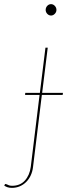

<svg xmlns="http://www.w3.org/2000/svg" viewBox="-100 -720 356 927"><path d="M92.5 -271.5 119.5 -490H130.5L103.5 -271.5H204L202.5 -261.5H102L59.5 86Q57 108 48.5 126.5Q40 145 26.5 158.5Q13 172 -4.5 179.5Q-22 187 -42.5 187Q-54.5 187 -63.2 184.2Q-72 181.5 -79.5 176L-77.5 172Q-75.5 168 -72.8 168.2Q-70 168.5 -66.2 170.5Q-62.5 172.5 -56.5 174.8Q-50.5 177 -41.5 177Q-3 177 20 151.8Q43 126.5 48.5 86L91 -261.5H21L22 -271.5ZM172.5 -672Q172.5 -661.5 164.5 -653.2Q156.5 -645 146.5 -645Q136 -645 128.2 -653.2Q120.5 -661.5 120.5 -672Q120.5 -683.5 128.2 -691.8Q136 -700 146.5 -700Q156.5 -700 164.5 -691.8Q172.5 -683.5 172.5 -672Z"/></svg>

Font: Lato Hairline
Style: Italic
Weight: 100
Italic angle: -7°
Designer: Lukasz Dziedzic
Foundry: tyPoland Lukasz Dziedzic
Version: Version 2.007; 2014-02-27